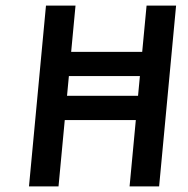

<svg xmlns="http://www.w3.org/2000/svg" viewBox="-20 -669 675 689"><path d="M84 0 145 -649H251L219.3 -312.1L199.2 -325.1H499.5L474.3 -313.8L506 -649H611.9L551 0H445L468.9 -254.1L489.4 -238.1H189.4L213.9 -254.1L190 0ZM153.8 -396.1 168.5 -482.9H562.7L548.5 -396.1Z"/></svg>

Font: Karla
Style: Italic
Weight: 400
Italic angle: -8°
Designer: Jonathan Pinhorn
Version: Version 2.004;gftools[0.9.33]